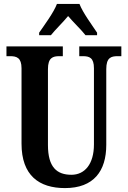

<svg xmlns="http://www.w3.org/2000/svg" viewBox="-20 -951 653 981"><path d="M180 -784V-771H240C262 -799 302 -837 328 -869C353 -839 399 -795 417 -771H476V-784C451 -822 403 -886 386 -931H271C254 -886 206 -822 180 -784ZM312 10C459 10 523 -77 523 -211V-598C523 -656 547 -664 581 -664H600V-714H385V-664H403C437 -664 460 -656 460 -602V-213C460 -114 414 -58 345 -58C271 -58 225 -96 225 -210V-598C225 -656 250 -664 283 -664H301V-714H13V-664H32C65 -664 90 -656 90 -602V-217C90 -54 180 10 312 10Z"/></svg>

Font: Noto Serif Georgian ExtraCondensed Bold
Style: Regular
Weight: 700
Width: 2
Designer: Monotype Design Team, Akaki Razmadze
Foundry: Google LLC
Version: Version 2.003